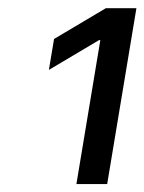

<svg xmlns="http://www.w3.org/2000/svg" viewBox="-20 -820 358 476"><path d="M169.4 -363.6H245.7L318.2 -799.7H242.5L114 -723.4L101.2 -646.7L225.5 -720.5H228.7Z"/></svg>

Font: Margiela Sans Text
Style: Italic
Weight: 400
Italic angle: -9.39999°
Designer: Stefan Endress, Andreas Faust
Version: Version 1.100;FEAKit 1.0